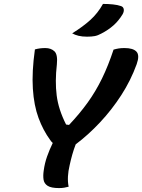

<svg xmlns="http://www.w3.org/2000/svg" viewBox="-20 -952 725 979"><path d="M330 0Q319 3 307.5 5Q296 7 281 7Q241 7 223 -4.5Q205 -16 202 -36.5Q199 -57 203 -83Q208 -120 220 -154Q232 -188 249 -223Q242 -229 236 -238Q200 -287 176.5 -350.5Q153 -414 147.5 -500Q142 -586 158 -700Q182 -707 211 -707Q240 -707 257.5 -690.5Q275 -674 270 -624Q260 -537 269 -465.5Q278 -394 317 -317L332 -315Q386 -372 427 -429Q468 -486 500 -551.5Q532 -617 559 -699Q573 -703 585.5 -705Q598 -707 615 -707Q659 -707 676 -688.5Q693 -670 677 -625Q647 -542 598.5 -467Q550 -392 490 -328Q430 -264 366 -216Q356 -190 348.5 -163.5Q341 -137 335 -109Q328 -80 326.5 -52.5Q325 -25 330 0ZM505 -932Q532 -932 556 -929.5Q580 -927 597 -921Q609 -917 611 -905Q613 -893 605 -879Q585 -846 558.5 -822.5Q532 -799 497 -781Q479 -771 463 -768Q447 -765 424 -765Q399 -765 380.5 -769.5Q362 -774 348 -782Q403 -816 441 -850.5Q479 -885 505 -932Z"/></svg>

Font: Recursive Sn Csl St SmB
Style: Italic
Weight: 600
Italic angle: -15°
Version: Version 1.079;hotconv 1.0.112;makeotfexe 2.5.65598; ttfautoh